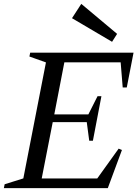

<svg xmlns="http://www.w3.org/2000/svg" viewBox="-46 -972 710 992"><path d="M-26 0 -22 -20 93 -56 71 -32 195 -668 207 -644 106 -680 110 -700H644L609 -520H588L576 -667L595 -650H268L290 -668L231 -363L216 -381H428L402 -364L458 -475H478L434 -245H415L400 -358L420 -341H208L230 -359L166 -32L152 -50H474L445 -34L567 -204L584 -197L511 0ZM533 -756 326 -878 374 -952 559 -797Z"/></svg>

Font: Wittgenstein
Style: Italic
Weight: 400
Italic angle: -11°
Designer: Jörg Drees
Foundry: Jörg Drees
Version: Version 1.500